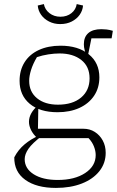

<svg xmlns="http://www.w3.org/2000/svg" viewBox="-20 -714 573 941"><path d="M254 207Q159 207 104 167.5Q49 128 50 57Q69 20 100.5 -6.5Q132 -33 172 -50H188Q138 -12 119.5 15Q101 42 101 66Q101 112 145 140Q189 168 263 168Q346 168 397.5 134Q449 100 449 46Q449 26 440.5 4Q432 -18 414 -37H163Q143 -55 132.5 -76Q122 -97 122 -117Q122 -139 134 -160Q146 -181 168 -198L166 -83H389Q420 -83 444.5 -67.5Q469 -52 483.5 -25.5Q498 1 498 35Q498 86 467 125Q436 164 381 185.5Q326 207 254 207ZM262 -164Q175 -164 125.5 -205.5Q76 -247 76 -318Q76 -370 100.5 -409Q125 -448 170.5 -469Q216 -490 277 -490Q363 -490 415 -448Q467 -406 467 -335Q467 -283 441 -244.5Q415 -206 369 -185Q323 -164 262 -164ZM264 -201Q336 -201 377.5 -236Q419 -271 419 -330Q419 -388 378.5 -420Q338 -452 272 -452Q246 -452 217 -447.5Q188 -443 161 -434Q141 -400 132 -370.5Q123 -341 123 -318Q123 -264 161.5 -232.5Q200 -201 264 -201ZM405 -437Q399 -453 395 -468Q391 -483 391 -497Q391 -533 413 -552Q435 -571 477 -571Q489 -571 502.5 -569.5Q516 -568 533 -563L527 -526H428L410 -437ZM275 -596Q245 -596 220.5 -608.5Q196 -621 181.5 -641.5Q167 -662 165 -687L195 -694Q200 -667 222.5 -649.5Q245 -632 276 -632Q308 -632 330 -649.5Q352 -667 356 -694L387 -687Q385 -662 370.5 -641.5Q356 -621 331.5 -608.5Q307 -596 275 -596Z"/></svg>

Font: Piazzolla Thin Thin
Style: Regular
Weight: 250
Version: Version 2.005